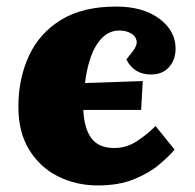

<svg xmlns="http://www.w3.org/2000/svg" viewBox="-20 -551 593 585"><path d="M334 -531Q416 -531 465.5 -494Q515 -457 515 -403Q515 -369 495 -346.5Q475 -324 440 -324Q388 -324 365 -370L384 -394Q399 -413 396 -427.5Q393 -442 378 -450Q363 -458 344 -458Q313 -458 291 -435.5Q269 -413 256.5 -377Q244 -341 239 -298L415 -304L410 -216H234Q236 -161 258 -130.5Q280 -100 328 -100Q365 -100 396.5 -120.5Q428 -141 454 -167L512 -95Q496 -76 465.5 -50Q435 -24 388.5 -5Q342 14 278 14Q212 14 157 -13.5Q102 -41 69 -94.5Q36 -148 36 -226Q36 -311 68 -380.5Q100 -450 166 -490.5Q232 -531 334 -531Z"/></svg>

Font: Literata 12pt ExtraBold
Style: Italic
Weight: 800
Italic angle: -2°
Designer: Latin by Veronika Burian and Jose Scaglione. Greek by Irene Vlachou. Cyrillic by Vera Evstafieva
Foundry: TypeTogether
Version: Version 3.002